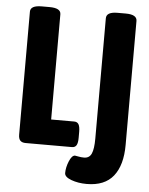

<svg xmlns="http://www.w3.org/2000/svg" viewBox="-59 -751 763 980"><g transform="rotate(5 322.5 -261.0)"><path d="M308 135Q308 106 321 74.5Q334 43 350 42Q354 42 367.5 45Q381 48 397 48Q424 48 435 24Q446 0 446 -54V-670Q446 -703 503 -703H545Q603 -703 603 -670V-35Q603 69 558.5 125Q514 181 422 181Q378 181 343 168Q308 155 308 135ZM57 -40V-670Q57 -702 115 -702H155Q213 -702 213 -670V-131H331Q347 -131 354 -119Q361 -107 361 -81V-50Q361 -24 354 -12Q347 0 331 0H94Q75 0 66 -9.5Q57 -19 57 -40Z"/></g></svg>

Font: Asap Condensed
Style: Bold
Weight: 700
Designer: Pablo Cosgaya
Foundry: Omnibus-Type
Version: Version 1.010; ttfautohint (v1.8)